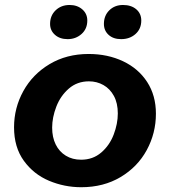

<svg xmlns="http://www.w3.org/2000/svg" viewBox="-20 -749 690 779"><path d="M37 -232.4Q37 -311.2 74.7 -379.5Q112.4 -447.8 181.3 -488.9Q250.2 -530 339.4 -530Q417 -530 479.3 -500.5Q541.6 -471 577.1 -416.3Q612.6 -361.6 612.6 -287.6Q612.6 -208.6 575.4 -140.1Q538.2 -71.6 469.1 -30.5Q400 10.6 309.6 10.6Q241.2 10.6 178.9 -15.6Q116.6 -41.8 76.8 -96.6Q37 -151.4 37 -232.4ZM458 -288.8Q458 -330.4 442.2 -359.6Q426.4 -388.8 399.7 -403.9Q373 -419 340.8 -419Q293.2 -419 259.3 -389.6Q225.4 -360.2 208.5 -316.3Q191.6 -272.4 191.6 -231.2Q191.6 -192 206 -162.8Q220.4 -133.6 247.1 -117.3Q273.8 -101 309.2 -101Q356.8 -101 390.7 -130.1Q424.6 -159.2 441.3 -203.1Q458 -247 458 -288.8ZM183.2 -652Q183.2 -685.6 205.7 -707.2Q228.2 -728.8 262.4 -728.8Q293.4 -728.8 313.8 -711.1Q334.2 -693.4 334.2 -665.8Q334.2 -631.8 310.8 -611Q287.4 -590.2 254.4 -590.2Q222.6 -590.2 202.9 -607.8Q183.2 -625.4 183.2 -652ZM401.6 -652Q401.6 -685.6 423.5 -707.2Q445.4 -728.8 479 -728.8Q512.4 -728.8 532.8 -711.4Q553.2 -694 553.2 -665.8Q553.2 -631.8 529.8 -611Q506.4 -590.2 471.6 -590.2Q439.8 -590.2 420.7 -607.5Q401.6 -624.8 401.6 -652Z"/></svg>

Font: Fixel Italic Variable 20240409 Display Thin
Style: Italic
Weight: 100
Italic angle: -10°
Designer: AlfaBravo + MacPaw
Foundry: Kyrylo Tkachov, Marchela Mozhyna, Serhii Makarenko, Maria Weinstein, Zakhar Kryvoshyya
Version: Version 1.211;Glyphs 3.2 (3225)